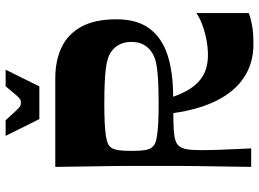

<svg xmlns="http://www.w3.org/2000/svg" viewBox="-140 -778 925 686"><g transform="rotate(-90 323.0 -434.5)"><path d="M70.2 0Q71.2 -72 71.9 -118Q72.6 -164 73.1 -194.5Q73.6 -225 73.6 -247.5Q73.6 -270 73.6 -293.5Q73.6 -317 73.6 -350Q73.6 -383 73.6 -406.5Q73.6 -430 73.6 -452.5Q73.6 -475 73.1 -505.5Q72.6 -536 71.9 -582Q71.2 -628 70.2 -700H386.5Q449.9 -700 497.2 -677.5Q544.6 -655 571.1 -606.8Q597.6 -558.6 597.6 -481.6Q597.6 -408.9 565.2 -364.4Q532.8 -319.9 471.3 -299.4Q409.7 -278.9 320.9 -278.9Q333.2 -243.1 348.8 -219.1Q364.4 -195 383.2 -180.8Q402.1 -166.5 423.7 -160.5Q445.4 -154.5 469.4 -154.5Q496.4 -154.5 524.9 -160Q553.3 -165.5 578.4 -174.9Q603.4 -184.3 619.8 -196V-8.7Q604.4 -2.4 577.7 2.8Q551 8 508.2 8Q441.5 8 390.9 -25Q340.3 -58 307.8 -122Q275.3 -186 262.4 -278.2Q224.6 -278.2 201.5 -276.6Q178.4 -274.9 165.6 -270.9Q152.7 -266.9 145.7 -258.9Q136.4 -248.2 133.2 -229.5Q130 -210.8 130 -177.1Q130 -158.8 130.9 -126.8Q131.7 -94.9 133.5 -60.2Q135.4 -25.6 136.4 0ZM295.2 -330.7Q359.9 -330.7 396.7 -333.8Q433.6 -337 453.2 -342.7Q470.2 -348 484.5 -358.5Q498.7 -369 507.7 -386.1Q516.7 -403.2 516.7 -427.7Q516.7 -452.3 508 -469.4Q499.4 -486.5 485.5 -497.3Q471.5 -508.1 454.5 -512.8Q441.9 -516.8 422 -519.3Q402.2 -521.8 371.5 -523.3Q340.8 -524.8 295.2 -524.8Q253.9 -524.8 226.4 -523.3Q198.9 -521.8 182.3 -519.3Q165.8 -516.8 155.4 -512.8Q145.4 -509.1 139.1 -500.3Q132.7 -491.4 130 -474.5Q127.4 -457.6 127.4 -427.7Q127.4 -398.2 130 -381.1Q132.7 -364 139.1 -355.7Q145.4 -347.4 155.4 -342.7Q165.8 -339 182.3 -336.3Q198.9 -333.7 226.4 -332.2Q253.9 -330.7 295.2 -330.7ZM240.9 -756.9 181.1 -877.4H236.9Q261.6 -850 272.3 -838.7Q283 -827.4 288 -825Q293 -822.7 299.3 -822.7Q306.7 -822.7 311.2 -825Q315.7 -827.4 325.7 -838.7Q335.7 -850 358.4 -877.4H417.5L357.8 -756.9Z"/></g></svg>

Font: Ojuju ExtraLight
Style: Regular
Weight: 200
Designer: Chisaokwu Joboson, Mirko Velimirovic
Foundry: Udi Foundry
Version: Version 1.000